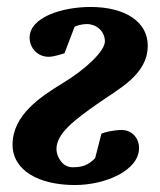

<svg xmlns="http://www.w3.org/2000/svg" viewBox="-20 -519 458 551"><path d="M229 -450C255 -450 281 -431 281 -400C281 -372 224 -319 161 -281C97 -242 16 -189 16 -104C16 -30 91 12 195 12C283 12 379 -30 379 -94C379 -127 354 -146 330 -146C306 -146 277 -139 271 -135L253 -65C233 -45 217 -39 188 -39C158 -39 142 -71 142 -91C142 -137 196 -176 258 -220C320 -264 404 -304 404 -388C404 -456 340 -499 240 -499C157 -499 65 -469 65 -411C65 -383 86 -356 120 -356C135 -356 157 -364 165 -366L194 -442C198 -445 215 -450 229 -450Z"/></svg>

Font: Veleka
Style: Bold Italic
Weight: 700
Italic angle: -12°
Designer: Stefan Peev, Context Ltd, 2016; SIL International, 1997-2014.
Foundry: Stefan Peev, Context Ltd, 2016
Version: Version 5.000